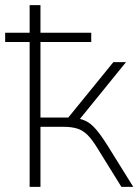

<svg xmlns="http://www.w3.org/2000/svg" viewBox="-27 -725 544 745"><path d="M88 0V-562H-7V-598H88V-705H130V-598H327V-562H130V-269H238L413 -484H462L277 -256L258 -268Q287 -265 307 -255Q327 -245 346.5 -222Q366 -199 393 -156L490 0H444L351 -150Q331 -183 313 -201Q295 -219 273 -226Q251 -233 218 -233H130V0Z"/></svg>

Font: Nunito Sans 12pt ExtraLight
Style: Regular
Weight: 200
Designer: Vernon Adams
Foundry: Vernon Adams
Version: Version 3.101;gftools[0.9.27]